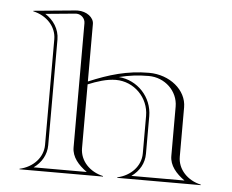

<svg xmlns="http://www.w3.org/2000/svg" viewBox="-47 -669 874 724"><g transform="rotate(5 390.0 -307.5)"><path d="M140 -100C140 -52.2 102.9 -13.2 52 -2V0H368V-2C317.1 -13.2 280 -52.2 280 -100V-341.4C313 -355.1 350.7 -367.5 385.1 -367.5C454 -367.5 510 -311.3 510 -242V-100C510 -52.2 472.9 -13.2 422 -2V0H738V-2C687.1 -13.2 650 -52.2 650 -100V-287C650 -352.1 585.9 -405 507 -405C425 -405 355.7 -384.3 280 -352.3V-570C280 -594.5 253 -615.5 218.9 -615.5C216 -615.5 213 -615.3 210 -615L52 -600V-598C102.9 -586.8 140 -547.8 140 -500ZM248 -100C248 -63.8 272.8 -35.3 305.6 -12H104.4C133.5 -32.7 152 -63.9 152 -100V-500C152 -539.3 129.2 -572.9 97.9 -592.3L211.2 -603.1C212.4 -603.2 213.5 -603.2 214.7 -603.2C232.7 -603.2 248 -588.4 248 -570ZM394.8 -379.2C432.7 -388.5 466.9 -393 507 -393C568.3 -393 618 -345.5 618 -287V-100C618 -63.9 642.7 -35.3 675.5 -12H474.5C504.5 -33.4 522 -63.9 522 -100V-242C522 -314.5 465.9 -374 394.8 -379.2Z"/></g></svg>

Font: Sortefax
Style: Medium
Weight: 500
Designer: gluk
Foundry: gluk
Version: Version 0.261